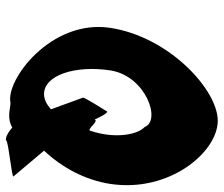

<svg xmlns="http://www.w3.org/2000/svg" viewBox="-73 -679 747 641"><g transform="rotate(90 300.5 -358.5)"><path d="M73 -353C43 -156 247 -3 323 -20C344 -20 372 -7 406 -26C410 -21 440 1 449 -6C457 -14 573 -24 569 -30L483 -132C541 -194 581 -270 594 -353C624 -550 488 -712 383 -712C280 -712 103 -550 73 -353ZM215 -353C233 -472 383 -524 404 -468C430 -444 444 -369 417 -288C414 -270 385 -317 379 -301C377 -306 357 -349 352 -342C347 -334 305 -268 306 -262L345 -155C329 -141 312 -132 294 -132C232 -132 197 -234 215 -353Z"/></g></svg>

Font: Ampere
Style: UltCndIta
Weight: 400
Version: Version 1